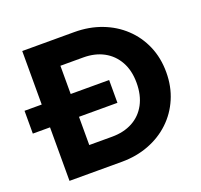

<svg xmlns="http://www.w3.org/2000/svg" viewBox="-123 -844 1026 981"><g transform="rotate(-20 390.0 -353.0)"><path d="M0 -291V-415H460V-291ZM200 0V-137.5H375Q439 -137.5 486.8 -163.2Q534.5 -189 560.8 -237.8Q587 -286.5 587 -354Q587 -421 560.2 -469Q533.5 -517 486 -542.8Q438.5 -568.5 375 -568.5H195V-706H376.5Q456.5 -706 524.2 -680.2Q592 -654.5 642.2 -607.2Q692.5 -560 720.2 -495.5Q748 -431 748 -353Q748 -275.5 720.2 -210.8Q692.5 -146 642.5 -98.8Q592.5 -51.5 525 -25.8Q457.5 0 378.5 0ZM93.5 0V-706H251V0Z"/></g></svg>

Font: Outfit Thin
Style: Regular
Weight: 100
Designer: Rodrigo Fuenzalida
Foundry: fragTYPE
Version: Version 1.100;gftools[0.9.27]